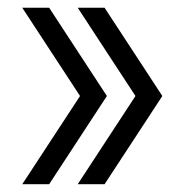

<svg xmlns="http://www.w3.org/2000/svg" viewBox="-20 -515 500 492"><path d="M106 -495.1 253.9 -269 106 -43H37.1L185.1 -269L37.1 -495.1ZM248 -495.1 396 -269 248 -43H179.2L327.1 -269L179.2 -495.1Z"/></svg>

Font: BIZ UDPGothic
Style: Regular
Weight: 400
Designer: TypeBank Co., Ltd.
Foundry: Morisawa Inc.
Version: Version 1.051